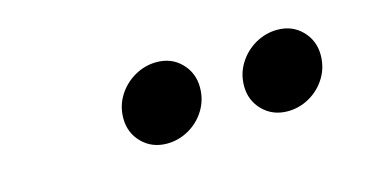

<svg xmlns="http://www.w3.org/2000/svg" viewBox="-33 -757 666 345"><g transform="rotate(-15 300.0 -584.0)"><path d="M329.6 -592.8Q329.6 -569.8 318.1 -551Q306.6 -532.2 287.4 -521.2Q268.1 -510.3 246.6 -510.3Q218.8 -510.3 200.4 -528.8Q182.1 -547.4 182.1 -574.2Q182.1 -597.2 193.8 -616Q205.6 -634.8 224.9 -645.8Q244.1 -656.7 265.6 -656.7Q293.5 -656.7 311.5 -638.2Q329.6 -619.6 329.6 -592.8ZM554.2 -592.8Q554.2 -569.8 542.7 -551Q531.2 -532.2 512 -521.2Q492.7 -510.3 471.2 -510.3Q443.4 -510.3 425 -528.8Q406.7 -547.4 406.7 -574.2Q406.7 -597.2 418.5 -616Q430.2 -634.8 449.5 -645.8Q468.8 -656.7 490.2 -656.7Q518.1 -656.7 536.1 -638.2Q554.2 -619.6 554.2 -592.8Z"/></g></svg>

Font: Courier Prime
Style: Bold Italic
Weight: 700
Italic angle: -10°
Designer: Alan Dague-Greene
Foundry: Quote-Unquote Apps
Version: Version 3.018